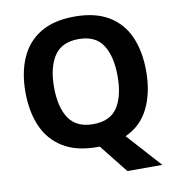

<svg xmlns="http://www.w3.org/2000/svg" viewBox="-95 -810 981 1065"><g transform="rotate(-10 395.5 -277.5)"><path d="M735 -358Q735 -239 692.5 -151Q650 -63 560 -22L733 170H536L409 10Q406 10 402 10Q398 10 395 10Q279 10 203.5 -36Q128 -82 91.5 -165Q55 -248 55 -359Q55 -469 91.5 -551.5Q128 -634 203.5 -679.5Q279 -725 396 -725Q512 -725 587.5 -679.5Q663 -634 699 -551.5Q735 -469 735 -358ZM216 -358Q216 -246 258.5 -182.5Q301 -119 395 -119Q491 -119 532.5 -182.5Q574 -246 574 -358Q574 -470 532.5 -534Q491 -598 396 -598Q301 -598 258.5 -534Q216 -470 216 -358Z"/></g></svg>

Font: Noto Sans Khmer UI
Style: Bold
Weight: 700
Designer: Danh Hong and the Monotype Design Team
Foundry: Monotype Imaging Inc.
Version: Version 2.002; ttfautohint (v1.8.4.7-5d5b)